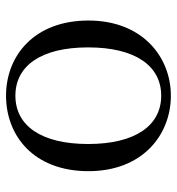

<svg xmlns="http://www.w3.org/2000/svg" viewBox="5 -576 586 636"><g transform="rotate(90 298.0 -258.0)"><path d="M297 15C430 15 547 -77 547 -258C547 -438 426 -531 297 -531C169 -531 48 -437 48 -258C48 -78 165 15 297 15ZM297 -16C198 -16 137 -101 137 -257C137 -413 198 -499 297 -499C396 -499 457 -413 457 -257C457 -101 396 -16 297 -16Z"/></g></svg>

Font: Source Han Serif KR
Style: Regular
Weight: 400
Designer: Ryoko NISHIZUKA 西塚涼子 (kana & ideographs); Frank Grießhammer (Latin, Greek & Cyrillic); Wenlong ZHANG 张文龙 (bopomofo); San
Foundry: Adobe
Version: Version 2.001;hotconv 1.1.0;makeotfexe 2.6.0